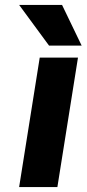

<svg xmlns="http://www.w3.org/2000/svg" viewBox="-20 -763 353 783"><path d="M58 -743 180 -577H313L233 -743ZM58 0H214L298 -528H142Z"/></svg>

Font: Aerodynamic
Style: BdObl
Weight: 500
Designer: Google
Version: Version 2.000980; 2014